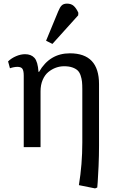

<svg xmlns="http://www.w3.org/2000/svg" viewBox="-20 -817 635 1066"><path d="M271 -573.2 235.8 -590.8 303.2 -753.9Q312.5 -776.9 322.8 -786.9Q333 -796.9 352.1 -796.9Q375.5 -796.9 389.6 -783.9Q403.8 -771 415 -746.1L414.1 -731.9ZM507.8 229 418 210.9Q437 95.2 437 -25.9V-320.8Q437 -346.2 435.3 -363Q433.6 -379.9 427.7 -397.7Q421.9 -415.5 411.1 -425.8Q400.4 -436 381.6 -442.6Q362.8 -449.2 335.9 -449.2Q312.5 -449.2 290.3 -441.2Q268.1 -433.1 248.5 -417.2Q229 -401.4 217 -373.5Q205.1 -345.7 205.1 -310.1V0H111.8V-397Q111.8 -424.8 104.2 -435.3Q96.7 -445.8 77.1 -445.8Q57.6 -445.8 35.2 -438L24.9 -476.1Q43.5 -494.1 69.3 -505.1Q95.2 -516.1 119.1 -516.1Q152.8 -516.1 171.4 -495.6Q189.9 -475.1 193.8 -418H196.8Q255.9 -521 368.2 -521Q529.8 -521 529.8 -350.1V-6.8Q529.8 47.4 527.3 105.2Q524.9 163.1 522.5 193.4L520 224.1Z"/></svg>

Font: Literata Book
Style: Regular
Weight: 400
Designer: Latin by Veronika Burian and Jose Scaglione. Greek by Irene Vlachou. Cyrillic by Vera Evstafieva
Foundry: TypeTogether
Version: Version 2.003;PS 002.003;hotconv 1.0.88;makeotf.lib2.5.64775